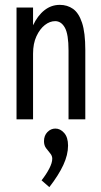

<svg xmlns="http://www.w3.org/2000/svg" viewBox="-20 -491 415 790"><path d="M48 0V-460H116V-387Q135 -427 163 -449Q191 -471 226 -471Q257 -471 280.5 -454.5Q304 -438 317.5 -397.5Q331 -357 331 -285V0H262V-283Q262 -350 247 -377Q232 -404 207 -404Q185 -404 164.5 -388Q144 -372 130 -342Q116 -312 116 -270V0ZM183 279 151 251Q170 227 182.5 203Q195 179 195 162Q195 150 186.5 140Q178 130 169.5 118.5Q161 107 161 90Q161 67 175 52.5Q189 38 208 38Q228 38 244 56Q260 74 260 108Q260 146 240.5 188Q221 230 183 279Z"/></svg>

Font: Inconsolata Condensed Medium
Style: Regular
Weight: 500
Width: 3
Monospace: yes
Designer: Raph Levien, Cyreal, Brenton Simpson
Foundry: Raph Levien, Cyreal, Google
Version: Version 3.100; ttfautohint (v1.8.4.7-5d5b)